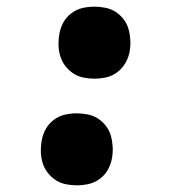

<svg xmlns="http://www.w3.org/2000/svg" viewBox="-20 -548 540 576"><path d="M263 -312Q246 -312 229.5 -315.5Q213 -319 199.5 -328Q186 -337 176 -350Q166 -363 161 -379Q156 -395 155.5 -412Q155 -429 158 -446Q161 -464 170 -480.5Q179 -497 194.5 -508.5Q210 -520 227.5 -524Q245 -528 263 -528Q280 -528 297 -524.5Q314 -521 327.5 -512Q341 -503 351 -490Q361 -477 365.5 -461Q370 -445 371 -428Q372 -411 369 -394Q366 -376 356.5 -359.5Q347 -343 332 -331.5Q317 -320 299 -316Q281 -312 263 -312ZM210 8Q193 8 176.5 4.5Q160 1 146.5 -8Q133 -17 123 -30Q113 -43 108 -59Q103 -75 102.5 -92Q102 -109 105 -126Q108 -144 117 -160.5Q126 -177 141.5 -188.5Q157 -200 174.5 -204Q192 -208 210 -208Q227 -208 244 -204.5Q261 -201 274.5 -192Q288 -183 298 -170Q308 -157 312.5 -141Q317 -125 318 -108Q319 -91 316 -74Q313 -56 304 -39.5Q295 -23 279.5 -11.5Q264 0 246 4Q228 8 210 8Z"/></svg>

Font: Iosevka Curly Heavy
Style: Italic
Weight: 900
Italic angle: -9°
Monospace: yes
Designer: Belleve Invis
Foundry: Belleve Invis
Version: Version 22.1.2; ttfautohint (v1.8.4)